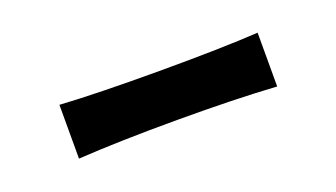

<svg xmlns="http://www.w3.org/2000/svg" viewBox="-27 -433 476 272"><g transform="rotate(-20 211.0 -297.5)"><path d="M62 -256.8V-337.9Q116.2 -334.5 211.4 -334.5Q306.2 -334.5 360.8 -337.9V-256.8Q298.3 -260.7 211.4 -260.7Q124 -260.7 62 -256.8Z"/></g></svg>

Font: Commissioner Flair
Style: Regular
Weight: 400
Designer: Kostas Bartsokas
Foundry: Kostas Bartsokas
Version: Version 1.000